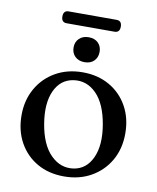

<svg xmlns="http://www.w3.org/2000/svg" viewBox="-83 -786 703 861"><g transform="rotate(10 269.0 -356.0)"><path d="M270.5 -463.5Q339.5 -463.5 392.5 -433Q445.5 -402.5 475.2 -349Q505 -295.5 505 -225.5Q505 -157 474.8 -103.8Q444.5 -50.5 390.8 -19.8Q337 11 267 11Q197.5 11 144.8 -19.2Q92 -49.5 62.2 -103.2Q32.5 -157 32.5 -227Q32.5 -295 62.8 -348.5Q93 -402 146.8 -432.8Q200.5 -463.5 270.5 -463.5ZM304.5 -31.5Q361 -40.5 387.5 -98.2Q414 -156 399 -246.5Q383.5 -340.5 338.8 -385.5Q294 -430.5 234.5 -421.5Q176.5 -412.5 150.2 -354.8Q124 -297 139 -206.5Q154.5 -113 200 -67.8Q245.5 -22.5 304.5 -31.5ZM269 -509.5Q242 -509.5 225.8 -525.2Q209.5 -541 209.5 -566.5Q209.5 -591.5 225.8 -607.2Q242 -623 269 -623Q296.5 -623 312.2 -607.2Q328 -591.5 328 -566.5Q328 -541.5 312.2 -525.5Q296.5 -509.5 269 -509.5ZM136 -694.5Q136 -721.5 160 -721.5H378Q402 -721.5 402 -694.5Q402 -667.5 378 -667.5H160Q136 -667.5 136 -694.5Z"/></g></svg>

Font: Fraunces 72pt S050
Style: Regular
Weight: 400
Version: Version 1.000; ttfautohint (v1.8.3)